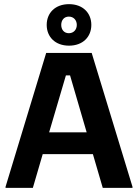

<svg xmlns="http://www.w3.org/2000/svg" viewBox="-20 -905 665 925"><path d="M312.5 -685C379.2 -685 420 -727.5 420 -785C420 -842.5 379.2 -885 312.5 -885C245.8 -885 205 -842.5 205 -785C205 -727.5 245.8 -685 312.5 -685ZM311.7 -745C288.3 -745 275 -762.5 275 -785C275 -807.5 288.3 -825 311.7 -825C335 -825 350 -807.5 350 -785C350 -762.5 335 -745 311.7 -745ZM6.7 0H138.3L185.8 -162.5H427.5L475 0H618.3V-5L421.7 -650H202.5L6.7 -5ZM297.5 -541.7H317.5L397.5 -267.5H216.7Z"/></svg>

Font: Familjen Grotesk GF
Style: Bold
Weight: 700
Designer: Anders Wikstroem, Jonas Baeckman, Matilda Gysing, Kristian Moeller
Foundry: Familjen STHLM AB
Version: Version 2.000; Beta; Release 4; Build 6